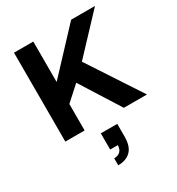

<svg xmlns="http://www.w3.org/2000/svg" viewBox="-229 -828 1183 1283"><g transform="rotate(-30 362.5 -186.0)"><path d="M76.2 0V-686H225.1V-374L517.1 -686H701.2L439 -407.2L706.1 0H527.8L335.9 -304.2L225.1 -204.1V0ZM303.2 314V259.8Q335.4 259.8 351.8 242.2Q368.2 224.6 368.2 195.8H309.1V70.8H436V168.9Q436 244.1 400.6 279.1Q365.2 314 303.2 314Z"/></g></svg>

Font: Archivo
Style: Bold
Weight: 700
Designer: Hector Gatti
Foundry: Omnibus-Type
Version: Version 2.001